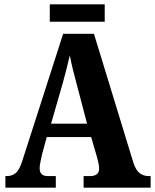

<svg xmlns="http://www.w3.org/2000/svg" viewBox="-20 -871 719 891"><path d="M5 0V-54H13Q36 -54 53 -68Q70 -82 84 -126L273 -714H416L599 -116Q610 -82 627.5 -68Q645 -54 669 -54H679V0H368V-54H402Q417 -54 428.5 -62Q440 -70 440 -89Q440 -101 436.5 -115.5Q433 -130 431 -139L403 -235H197L175 -154Q173 -142 168.5 -123.5Q164 -105 164 -91Q164 -54 200 -54H239V0ZM217 -297H384L335 -484Q326 -517 318 -549.5Q310 -582 304 -614Q297 -583 288.5 -550.5Q280 -518 272 -488ZM211 -770V-851H466V-770Z"/></svg>

Font: Noto Serif Thai Condensed ExtraBold
Style: Regular
Weight: 800
Width: 3
Designer: Monotype Design Team
Foundry: Monotype Imaging Inc.
Version: Version 2.002; ttfautohint (v1.8.4.7-5d5b)